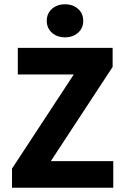

<svg xmlns="http://www.w3.org/2000/svg" viewBox="-20 -875 581 895"><path d="M36 0V-89L324 -528H63V-652H505V-563L217 -124H508V0ZM344 -722.5Q320 -701 283 -701Q246 -701 222 -722.5Q198 -744 198 -778Q198 -812 222 -833.5Q246 -855 283 -855Q320 -855 344 -833.5Q368 -812 368 -778Q368 -744 344 -722.5Z"/></svg>

Font: Toshiba Sans
Style: Bold
Weight: 700
Designer: Paul D. Hunt
Foundry: Toshiba Corporation
Version: Version 2.020;PS 2.0;hotconv 1.0.86;makeotf.lib2.5.63406